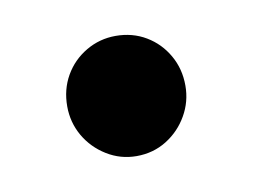

<svg xmlns="http://www.w3.org/2000/svg" viewBox="-34 -184 311 236"><g transform="rotate(-10 121.0 -66.0)"><path d="M121 9Q101 9 84 -1.5Q67 -12 57.2 -29Q47.5 -46 47.5 -66Q47.5 -87 57.2 -104Q67 -121 84 -131Q101 -141 121 -141Q142 -141 158.8 -131Q175.5 -121 185.2 -104Q195 -87 195 -66Q195 -46 185.2 -29Q175.5 -12 158.8 -1.5Q142 9 121 9Z"/></g></svg>

Font: Fraunces Wonky
Style: Regular
Weight: 400
Version: Version 1.000;[b76b70a41]